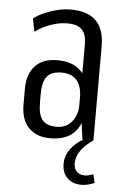

<svg xmlns="http://www.w3.org/2000/svg" viewBox="-53 -586 534 818"><g transform="rotate(5 214.0 -177.0)"><path d="M289 -178V-404Q289 -448 269.5 -467.5Q250 -487 207 -487Q173 -487 136 -474Q99 -461 70 -439L59 -495Q80 -511 107 -522.5Q134 -534 162.5 -540.5Q191 -547 218 -547Q289 -547 325 -511Q361 -475 361 -404V0H314ZM177 7Q117 7 84 -27.5Q51 -62 51 -126V-194Q51 -257 84 -292Q117 -327 178 -327Q243 -327 278 -293Q313 -259 313 -195V-127Q313 -62 277.5 -27.5Q242 7 177 7ZM200 -44Q239 -44 263.5 -72.5Q288 -101 288 -145V-177Q288 -225 266 -250.5Q244 -276 202 -276Q158 -276 139 -253Q120 -230 120 -175V-143Q120 -89 138.5 -66.5Q157 -44 200 -44ZM327 193Q288 193 265.5 170.5Q243 148 243 110Q243 76 264.5 46.5Q286 17 325 -4L361 0Q326 24 308 50Q290 76 290 104Q290 126 302.5 139Q315 152 337 152Q355 152 373 143L382 180Q371 185 356.5 189Q342 193 327 193Z"/></g></svg>

Font: Pathway Extreme Condensed Light
Style: Regular
Weight: 300
Width: 3
Version: Version 1.001;gftools[0.9.26]